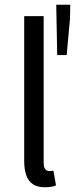

<svg xmlns="http://www.w3.org/2000/svg" viewBox="-20 -780 316 809"><path d="M169 9Q138 9 119 -3.5Q100 -16 91 -40.5Q82 -65 82 -100V-712H164V-94Q164 -75 171 -67Q178 -59 188 -59Q192 -59 195.5 -59.5Q199 -60 205 -61L216 1Q208 5 196 7Q184 9 169 9ZM221 -548 217 -760H276L275 -703L261 -548Z"/></svg>

Font: Mada
Style: Regular
Weight: 400
Designer: Khaled Hosny
Version: Version 1.5